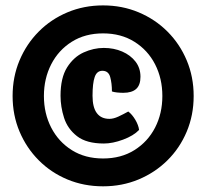

<svg xmlns="http://www.w3.org/2000/svg" viewBox="-20 -622 744 693"><path d="M25.5 -275.5Q25.5 -344.5 50.5 -404Q75.5 -463.5 119.8 -508Q164 -552.5 223.5 -577.5Q283 -602.5 352 -602.5Q421 -602.5 480.5 -577.5Q540 -552.5 584.5 -508Q629 -463.5 654 -404Q679 -344.5 679 -275.5Q679 -206.5 654 -147Q629 -87.5 584.2 -43.2Q539.5 1 480 25.8Q420.5 50.5 352 50.5Q283 50.5 223.5 25.8Q164 1 119.8 -43.5Q75.5 -88 50.5 -147.2Q25.5 -206.5 25.5 -275.5ZM138.5 -275.5Q138.5 -212.5 164.8 -161.5Q191 -110.5 239 -80.2Q287 -50 352 -50Q417 -50 465.2 -80.2Q513.5 -110.5 539.8 -161.5Q566 -212.5 566 -275.5Q566 -338.5 539.8 -389.8Q513.5 -441 465.2 -471.2Q417 -501.5 352 -501.5Q287 -501.5 239 -471.2Q191 -441 164.8 -389.8Q138.5 -338.5 138.5 -275.5ZM384 -292Q384 -321 377.8 -343.8Q371.5 -366.5 349.5 -366.5Q329.5 -366.5 321.8 -344Q314 -321.5 314 -276.5Q314 -234.5 329.5 -213.8Q345 -193 375 -193Q389.5 -193 407.2 -201.2Q425 -209.5 443 -219.5Q457 -209 468.5 -189.5Q480 -170 482 -153Q462 -132 424.2 -118Q386.5 -104 355 -104Q292 -104 258 -130.5Q224 -157 211.2 -196.8Q198.5 -236.5 198.5 -276.5Q198.5 -341 222.2 -378.8Q246 -416.5 282 -432.8Q318 -449 354.5 -449Q391 -449 421 -436Q451 -423 469 -399.8Q487 -376.5 487 -345Q487 -315 471.5 -301Q456 -287 425 -287Q414.5 -287 402.5 -288.2Q390.5 -289.5 384 -292Z"/></svg>

Font: Signika SC
Style: Regular
Weight: 300
Designer: Anna Giedryś
Foundry: Anna Giedryś
Version: Version 2.000